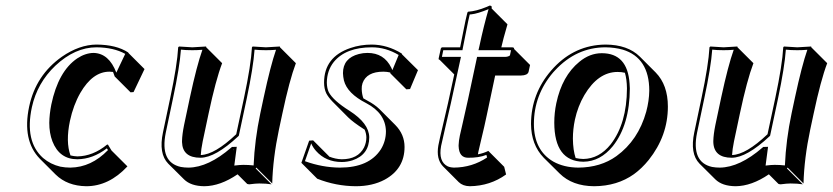

<svg xmlns="http://www.w3.org/2000/svg" viewBox="-20 -598 2971 685"><path d="M370.6 -342.3Q310.5 -342.3 266.6 -266.6Q241.7 -223.1 229.5 -166.5Q213.9 -92.3 231.4 -43.5Q243.7 -40.5 255.9 -40Q312 -41 361.8 -82H365.2L377.9 -61L434.6 -4.4Q368.7 66.4 287.6 66.4Q220.2 65.4 178.7 24.9L122.1 -31.7Q58.6 -97.2 84 -217.8Q107.9 -330.1 200.7 -395.5Q262.7 -438.5 324.2 -439Q395 -438.5 437 -411.1L439 -408.2L495.6 -351.6L456.5 -269.5L445.8 -268.6L389.2 -325.2Q386.2 -334 383.3 -341.3Q376.5 -342.3 370.6 -342.3ZM314 -409.2Q368.7 -407.7 395 -338.9L426.8 -405.8Q385.3 -428.7 324.2 -429.2Q247.6 -429.2 177.7 -363.8Q112.8 -302.2 93.8 -215.8Q67.4 -93.3 133.8 -34.2Q160.2 -11.7 195.3 -3.4Q212.9 0 231 0Q305.7 -1 365.2 -62.5L361.3 -68.8Q311 -30.3 255.9 -29.8Q191.9 -29.8 167 -93.8Q155.8 -123 155.8 -159.7Q156.2 -190.4 163.1 -225.1Q188 -343.8 255.4 -389.6Q284.2 -408.7 314 -409.2Z M696.3 -44.9Q746.1 -46.4 822.8 -119.1L850.6 -249Q875.5 -366.2 878.9 -429.2L881.3 -432.1Q883.3 -432.1 928.7 -429.2Q928.7 -429.2 978.5 -432.1L979 -429.2L1035.6 -372.6Q1012.7 -312 987.3 -192.4L975.1 -135.3Q953.6 -33.7 951.2 56.6L894.5 0L892.1 2.9L948.7 59.6Q929.7 56.6 904.8 56.6Q892.6 56.6 869.6 59.6Q863.8 59.1 861.8 58.1L827.6 23.9Q766.1 65.9 709 66.4Q661.1 65.9 636.7 42L580.1 -14.2Q545.4 -49.8 561.5 -126L587.4 -249Q612.3 -366.2 615.7 -429.2L618.7 -432.1Q620.6 -432.1 666 -429.2Q666 -429.2 715.3 -432.1L715.8 -429.2L772.5 -372.6Q749.5 -312 724.1 -192.4L703.1 -93.3Q697.3 -64.5 696.3 -44.9ZM813 -62 813.5 -64H811.5ZM804.7 -71.3 807.6 -73.7 824.7 -74.2 815.9 -7.3Q835.9 -9.8 848.1 -9.8Q867.2 -9.8 884.8 -7.8Q888.7 -99.1 908.7 -193.8L920.9 -251Q945.3 -364.3 964.8 -420.4Q947.8 -418.9 928.7 -418.9Q904.8 -418.9 888.2 -420.9Q883.8 -358.4 860.4 -247.1L832 -113.8L830.1 -111.8Q748.5 -35.6 695.3 -35.2Q631.3 -35.2 629.4 -90.8Q629.4 -93.3 629.4 -95.2Q629.9 -118.2 636.7 -151.9L657.7 -251Q682.1 -364.3 702.1 -420.4Q685.1 -418.9 666 -418.9Q642.1 -418.9 625.5 -420.9Q621.1 -358.9 597.2 -247.1L571.3 -124Q550.3 -19 625 -2.4Q638.2 0 652.8 0Q723.6 -1 804.7 -71.3Z M1083 -96.2 1097.2 -97.2 1153.8 -40.5Q1153.8 -40.5 1153.8 -39.6Q1176.8 -30.3 1199.2 -29.8Q1257.3 -29.8 1278.8 -71.8Q1287.1 -88.9 1287.1 -108.4Q1286.6 -122.6 1280.8 -135.7Q1279.3 -136.7 1278.3 -137.2Q1240.2 -161.6 1222.2 -179.2L1166 -235.8Q1151.4 -251 1144 -265.1Q1136.2 -281.7 1136.2 -303.2Q1136.2 -395 1230.5 -426.8Q1266.1 -439 1306.6 -439Q1362.3 -438.5 1413.1 -407.2L1414.6 -403.8L1471.2 -347.7L1442.9 -280.3L1429.7 -279.3L1373 -335.9Q1372.6 -337.4 1372.1 -339.4Q1359.9 -342.3 1347.7 -342.3Q1288.1 -342.3 1273.4 -301.3Q1270 -291 1270.5 -280.3Q1271 -261.7 1276.4 -247.1Q1283.7 -243.2 1291 -238.8Q1316.9 -225.1 1333.5 -209L1390.1 -152.3Q1423.3 -118.7 1423.3 -73.7Q1423.3 4.4 1352.5 43Q1308.6 66.4 1249 66.4Q1178.2 65.9 1111.8 39.6L1055.2 -17.1ZM1090.3 -86.4 1067.9 -22.9Q1129.9 -0.5 1192.4 0Q1296.9 0 1338.9 -65.4Q1356.9 -94.7 1356.9 -129.9Q1355.5 -193.8 1286.6 -230Q1218.8 -264.6 1207 -311Q1204.1 -323.7 1203.6 -336.9Q1203.6 -390.6 1260.3 -405.3Q1275.4 -409.2 1291 -409.2Q1350.1 -409.2 1376 -356.4Q1378.4 -351.6 1379.9 -347.7L1402.3 -401.9Q1356.4 -429.2 1306.6 -429.2Q1213.9 -429.2 1170.9 -377Q1146.5 -346.2 1146 -303.2Q1146.5 -282.7 1152.8 -269.5Q1168.5 -239.3 1227.1 -202.6Q1296.4 -158.2 1297.4 -108.4Q1297.4 -45.9 1237.3 -25.9Q1218.8 -20 1199.2 -20Q1142.6 -20 1107.4 -59.6Q1096.2 -72.3 1090.3 -86.4Z M1621.6 -429.2Q1626.5 -453.1 1633.3 -487.8Q1641.6 -530.8 1647.5 -553.2L1649.9 -556.2Q1679.2 -558.1 1715.8 -573.2Q1722.7 -576.2 1727.1 -578.1Q1731.4 -577.6 1733.4 -576.2Q1734.9 -572.8 1733.9 -567.9L1790.5 -511.2Q1774.4 -456.1 1768.6 -429.2H1807.6Q1811.5 -428.7 1813.5 -427.2Q1814.5 -424.8 1814.5 -422.9L1871.1 -366.2L1865.7 -341.3Q1861.8 -329.1 1838.9 -328.6H1746.6L1716.3 -185.5Q1709 -149.9 1696.3 -97.7Q1689 -67.4 1686.5 -55.7Q1685.5 -50.8 1685.1 -47.4Q1705.1 -51.3 1722.2 -59.6L1778.8 -2.9L1785.6 24.4Q1729 65.4 1655.8 66.4Q1631.3 65.9 1616.7 51.8L1560.1 -4.9Q1535.6 -30.8 1543.9 -79.1Q1546.9 -95.7 1560.5 -152.8Q1572.8 -204.6 1578.6 -231L1600.6 -332.5L1548.3 -384.8Q1546.4 -385.3 1545.4 -385.7Q1544.9 -387.7 1544.9 -389.2L1552.7 -424.8Q1554.7 -428.2 1556.6 -429.2ZM1631.3 -426.8 1629.9 -418.9H1561.5L1556.6 -395H1624.5L1588.4 -229Q1582.5 -202.1 1570.3 -150.4Q1557.1 -93.8 1553.7 -77.1Q1543.5 -21 1577.6 -4.4Q1583.5 -2 1589.4 -1Q1594.7 0 1599.1 0Q1664.6 -0.5 1717.8 -36.1L1715.3 -45.4Q1688 -34.7 1649.9 -35.2Q1617.7 -35.2 1616.2 -76.7Q1616.2 -78.6 1616.2 -80.1Q1616.7 -95.7 1620.6 -114.3Q1623 -127 1630.4 -157.2Q1642.6 -209.5 1649.9 -244.1L1682.1 -395H1782.2Q1793.9 -395.5 1799.3 -400.4L1803.2 -418.9H1687L1689.9 -431.2Q1706.1 -507.3 1723.1 -565.4Q1684.1 -549.3 1662.1 -546.9Q1658.7 -546.4 1655.8 -546.4Q1650.9 -526.4 1643.1 -486.3Q1636.2 -450.2 1631.3 -426.8Z M1946.3 -346.2Q2020.5 -432.1 2126 -438.5Q2133.8 -439 2140.6 -439Q2219.7 -438.5 2262.7 -396L2319.3 -339.4Q2362.8 -294.9 2362.8 -217.8Q2362.8 -113.3 2294.4 -27.3Q2270 2.9 2241.7 23.4Q2182.1 65.9 2099.6 66.4Q2022 65.9 1976.6 21L1919.9 -35.2Q1875 -81.5 1874.5 -155.8Q1875 -263.7 1946.3 -346.2ZM2183.6 -341.3Q2113.8 -341.3 2064.9 -258.8Q2041.5 -218.8 2031.2 -171.4Q2023.9 -136.7 2023.9 -103.5Q2024.4 -62 2033.7 -34.2Q2046.9 -31.2 2061 -30.8Q2117.7 -31.7 2158.7 -83Q2216.3 -157.2 2216.8 -282.7Q2216.3 -315.4 2209.5 -338.4Q2197.3 -341.3 2183.6 -341.3ZM2127 -408.2Q2218.8 -408.2 2226.1 -300.3Q2226.6 -291 2227.1 -282.7Q2226.6 -152.3 2166.5 -76.7Q2121.6 -21.5 2061 -21Q1958 -22.5 1957.5 -160.2Q1957.5 -195.3 1964.8 -230Q1985.4 -327.1 2046.9 -377.4Q2084 -408.2 2127 -408.2ZM1953.6 -339.8Q1884.8 -259.3 1884.8 -155.8Q1884.8 -62 1954.1 -21.5Q1991.7 -0.5 2043 0Q2123 -0.5 2179.2 -41Q2257.3 -97.7 2285.6 -199.7Q2295.9 -238.3 2296.4 -274.4Q2296.4 -392.1 2201.7 -420.9Q2173.8 -428.7 2140.6 -429.2Q2036.1 -429.2 1959.5 -346.2Q1956.1 -342.8 1953.6 -339.8Z M2591.8 -44.9Q2641.6 -46.4 2718.3 -119.1L2746.1 -249Q2771 -366.2 2774.4 -429.2L2776.9 -432.1Q2778.8 -432.1 2824.2 -429.2Q2824.2 -429.2 2874 -432.1L2874.5 -429.2L2931.2 -372.6Q2908.2 -312 2882.8 -192.4L2870.6 -135.3Q2849.1 -33.7 2846.7 56.6L2790 0L2787.6 2.9L2844.2 59.6Q2825.2 56.6 2800.3 56.6Q2788.1 56.6 2765.1 59.6Q2759.3 59.1 2757.3 58.1L2723.1 23.9Q2661.6 65.9 2604.5 66.4Q2556.6 65.9 2532.2 42L2475.6 -14.2Q2440.9 -49.8 2457 -126L2482.9 -249Q2507.8 -366.2 2511.2 -429.2L2514.2 -432.1Q2516.1 -432.1 2561.5 -429.2Q2561.5 -429.2 2610.8 -432.1L2611.3 -429.2L2668 -372.6Q2645 -312 2619.6 -192.4L2598.6 -93.3Q2592.8 -64.5 2591.8 -44.9ZM2708.5 -62 2709 -64H2707ZM2700.2 -71.3 2703.1 -73.7 2720.2 -74.2 2711.4 -7.3Q2731.4 -9.8 2743.7 -9.8Q2762.7 -9.8 2780.3 -7.8Q2784.2 -99.1 2804.2 -193.8L2816.4 -251Q2840.8 -364.3 2860.4 -420.4Q2843.3 -418.9 2824.2 -418.9Q2800.3 -418.9 2783.7 -420.9Q2779.3 -358.4 2755.9 -247.1L2727.5 -113.8L2725.6 -111.8Q2644 -35.6 2590.8 -35.2Q2526.9 -35.2 2524.9 -90.8Q2524.9 -93.3 2524.9 -95.2Q2525.4 -118.2 2532.2 -151.9L2553.2 -251Q2577.6 -364.3 2597.7 -420.4Q2580.6 -418.9 2561.5 -418.9Q2537.6 -418.9 2521 -420.9Q2516.6 -358.9 2492.7 -247.1L2466.8 -124Q2445.8 -19 2520.5 -2.4Q2533.7 0 2548.3 0Q2619.1 -1 2700.2 -71.3Z"/></svg>

Font: Linux Biolinum Shadow O
Style: Italic
Weight: 400
Italic angle: -12°
Designer: Philipp H. Poll
Foundry: Philipp H. Poll
Version: Version 0.6.2